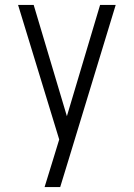

<svg xmlns="http://www.w3.org/2000/svg" viewBox="-20 -755 540 775"><path d="M160 0Q168 -27 176.5 -53.5Q185 -80 193 -107L219 -192L53 -735H116L250 -286L384 -735H447L257 -111L223 0Z"/></svg>

Font: Iosevka Term Light
Style: Regular
Weight: 300
Monospace: yes
Designer: Belleve Invis
Foundry: Belleve Invis
Version: Version 9.0.1; ttfautohint (v1.8.3)